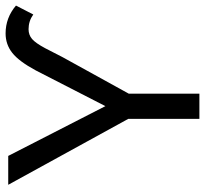

<svg xmlns="http://www.w3.org/2000/svg" viewBox="-44 -718 761 714"><g transform="rotate(-90 337.0 -360.5)"><path d="M299.8 -349.6 432.6 -608.4Q466.3 -670.9 497.8 -695.8Q529.3 -720.7 570.3 -720.7Q628.4 -720.7 673.8 -682.1L640.6 -617.7Q616.2 -635.3 585.9 -635.3Q564.5 -635.3 549.3 -622.1Q534.2 -608.9 515.6 -574.2L481.4 -507.8L346.2 -262.7V0H252.4V-264.6L7.3 -710.9H114.7Z"/></g></svg>

Font: Roboto
Style: Regular
Weight: 400
Designer: Google
Version: Version 2.001047; 2015